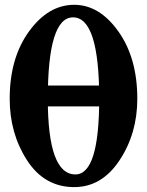

<svg xmlns="http://www.w3.org/2000/svg" viewBox="-20 -762 606 792"><path d="M417.5 -323.2H148.9V-409.2H417.5ZM286.1 9.8Q163.1 9.8 91.6 -100.8Q20 -211.4 20 -354.5Q20 -522.5 99.6 -632.3Q179.2 -742.2 286.1 -742.2Q390.1 -742.2 468.3 -632.3Q546.4 -522.5 546.4 -354.5Q546.4 -211.4 473.1 -100.8Q399.9 9.8 286.1 9.8ZM291 -42.5Q389.2 -42.5 389.2 -354.5Q389.2 -690.4 281.2 -690.4Q177.2 -690.4 177.2 -354.5Q177.2 -42.5 291 -42.5Z"/></svg>

Font: Munson
Style: Bold
Weight: 700
Designer: Paul James MIller
Foundry: High-Logic / Made with FontCreator
Version: Version 2.10;May 5, 2019;FontCreator 11.5.0.2430 64-bit